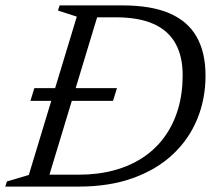

<svg xmlns="http://www.w3.org/2000/svg" viewBox="-36 -690 787 710"><path d="M76.5 -317 91 -364H396.5L382 -317ZM254.5 -44Q326.5 -44 386.8 -60.5Q447 -77 494 -108.5Q541 -140 573.2 -185Q605.5 -230 622.5 -287Q639.5 -344 639.5 -412Q639.5 -481.5 613 -529.2Q586.5 -577 531.8 -601.5Q477 -626 391.5 -626H275.5L290 -670H417.5Q523 -670 590.8 -640.8Q658.5 -611.5 691.2 -553.8Q724 -496 724 -410Q724 -324.5 693.5 -250Q663 -175.5 603.5 -119.5Q544 -63.5 456.5 -31.8Q369 0 255 0H85L99.5 -44ZM248 -628.5 178.5 -651 184.5 -670H336.5L133.5 0H-16.5L-10.5 -19L70.5 -43Z"/></svg>

Font: Newsreader 16pt
Style: Italic
Weight: 400
Italic angle: -17°
Designer: Hugues Gentile
Foundry: Production Type
Version: Version 1.003